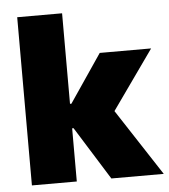

<svg xmlns="http://www.w3.org/2000/svg" viewBox="-49 -705 662 750"><g transform="rotate(-5 281.5 -330.0)"><path d="M357.5 0 227.5 -208.5H191.5V-304.5H227.5L355 -492.5H556.5L381.5 -245.5V-278L563 0ZM46 0V-659.5H222V0Z"/></g></svg>

Font: Anek Odia Medium ExtraBold
Style: Regular
Weight: 800
Version: Version 1.003